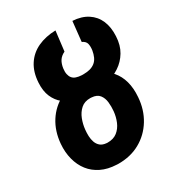

<svg xmlns="http://www.w3.org/2000/svg" viewBox="-175 -834 883 956"><g transform="rotate(-30 267.0 -356.0)"><path d="M278.8 -448.7 285.6 -448.2Q334 -446.3 371.8 -430.2Q409.7 -414.1 434.6 -385.3Q459.5 -356.4 470.2 -317.1Q481 -277.8 477.1 -228.5Q472.2 -158.7 438.7 -104.2Q405.3 -49.8 350.3 -19.3Q295.4 11.2 224.1 10.3L216.3 9.8Q167 7.8 129.9 -10.3Q92.8 -28.3 68.8 -59.1Q44.9 -89.8 34.2 -130.9Q23.4 -171.9 27.3 -219.7Q33.2 -289.1 66.4 -341.1Q99.6 -393.1 154.5 -421.4Q209.5 -449.7 278.8 -448.7ZM275.4 -342.8 268.6 -343.3Q234.9 -343.8 213.9 -325Q192.9 -306.2 181.9 -277.8Q170.9 -249.5 168 -219.7Q166 -201.7 166.7 -183.1Q167.5 -164.6 173.1 -148.4Q178.7 -132.3 191.2 -121.3Q203.6 -110.4 225.6 -108.4L231.4 -107.9Q266.1 -107.4 288.1 -124.8Q310.1 -142.1 321.8 -169.9Q333.5 -197.8 336.4 -228.5Q338.9 -253.9 336.2 -279.5Q333.5 -305.2 319.6 -323Q305.7 -340.8 275.4 -342.8ZM289.6 -462.9H299.8Q320.3 -462.9 336.9 -467.5Q353.5 -472.2 366 -482.4Q378.4 -492.7 385.5 -508.3Q392.6 -523.9 396 -544.4Q398.9 -566.9 395 -582Q391.1 -597.2 371.1 -606.9L383.3 -720.7Q434.1 -717.8 468.8 -695.3Q503.4 -672.9 519.8 -634.8Q536.1 -596.7 533.2 -545.9Q530.8 -495.6 509.3 -459.7Q487.8 -423.8 453.9 -401.4Q419.9 -378.9 377.7 -368.4Q335.4 -357.9 289.6 -358.4H279.3Q236.8 -359.9 200.2 -370.6Q163.6 -381.3 136.5 -403.1Q109.4 -424.8 95 -458.3Q80.6 -491.7 83.5 -538.6Q86.9 -597.7 113.3 -638.2Q139.6 -678.7 184.3 -699.5Q229 -720.2 286.6 -721.7L272.9 -607.9Q250.5 -597.2 239.7 -580.1Q229 -563 225.6 -538.1Q223.1 -519.5 226.1 -505.6Q229 -491.7 236.6 -482.4Q244.1 -473.1 257.3 -468.5Q270.5 -463.9 289.6 -462.9Z"/></g></svg>

Font: Roboto Condensed
Style: Bold Italic
Weight: 700
Italic angle: -12°
Designer: Christian Robertson
Foundry: Google
Version: Version 3.0